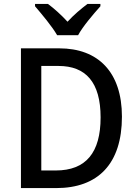

<svg xmlns="http://www.w3.org/2000/svg" viewBox="-20 -961 699 981"><path d="M272 -781H379C403 -826 458 -890 493 -929V-941H427C393 -915 359 -887 325 -850C293 -885 256 -918 225 -941H159V-929C194 -888 247 -825 272 -781ZM603 -365C603 -593 481 -714 283 -714H87V0H267C481 0 603 -124 603 -365ZM494 -361C494 -181 419 -90 265 -90H191V-624H279C418 -624 494 -541 494 -361Z"/></svg>

Font: Noto Sans Gujarati SemiCondensed Medium
Style: Regular
Weight: 500
Width: 4
Designer: Jelle Bosma - Monotype Design Team, Universal Thirst
Foundry: Monotype Imaging Inc.
Version: Version 2.106